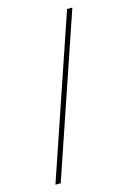

<svg xmlns="http://www.w3.org/2000/svg" viewBox="-113 -778 563 843"><g transform="rotate(-15 168.0 -356.0)"><path d="M280 -722 31 10H55L304 -722Z"/></g></svg>

Font: Sprat Extended Thin
Style: Regular
Weight: 100
Width: 9
Designer: Ethan Nakache
Foundry: Collletttivo
Version: Version 2.000;Glyphs 3.2 (3217)